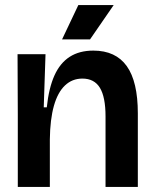

<svg xmlns="http://www.w3.org/2000/svg" viewBox="-20 -735 606 755"><path d="M50 0V-286L49 -522H159L152 -313H164Q172 -389 194 -438Q216 -487 254 -511.5Q292 -536 347 -536Q435 -536 478.5 -475Q522 -414 522 -289V0H395V-277Q395 -353 373 -389.5Q351 -426 304 -426Q264 -426 235.5 -399Q207 -372 192 -319Q177 -266 176 -187V0ZM334 -580H224L288 -715H427Z"/></svg>

Font: Bricolage Grotesque 72pt SemiBold
Style: Regular
Weight: 600
Version: Version 1.001;gftools[0.9.33.dev8+g029e19f]